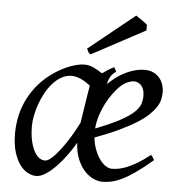

<svg xmlns="http://www.w3.org/2000/svg" viewBox="-51 -727 749 795"><g transform="rotate(5 323.5 -329.0)"><path d="M444.8 -381.8Q428.7 -367.2 413.3 -346.2Q397.9 -325.2 385.5 -300.8Q373 -276.4 364.7 -249.8Q356.4 -223.1 354.5 -197.3Q418.5 -222.2 455.8 -242.4Q493.2 -262.7 512.2 -280.8Q531.2 -298.8 536.6 -315.4Q542 -332 542 -349.1Q542 -364.3 538.1 -375.2Q534.2 -386.2 527.8 -392.8Q521.5 -399.4 513.4 -402.6Q505.4 -405.8 497.1 -405.8Q489.3 -405.8 474.1 -400.1Q459 -394.5 444.8 -381.8ZM292.5 -216.3Q295.9 -238.3 299.6 -262.2Q303.2 -286.1 306.6 -307.6Q310.1 -329.1 312.7 -345.9Q315.4 -362.8 316.9 -371.1V-372.1Q309.6 -377.9 300.8 -383.8Q292 -389.6 282.2 -394.5Q272.5 -399.4 261.5 -402.6Q250.5 -405.8 238.8 -405.8Q216.8 -405.8 197.3 -394.8Q177.7 -383.8 161.4 -365.7Q145 -347.7 132.3 -324.5Q119.6 -301.3 110.8 -276.6Q102.1 -252 97.4 -228Q92.8 -204.1 92.8 -185.1Q92.8 -153.3 97.9 -127.9Q103 -102.5 111.8 -84.5Q120.6 -66.4 132.8 -56.6Q145 -46.9 159.2 -46.9Q170.9 -46.9 188 -62.5Q205.1 -78.1 223.6 -102.8Q242.2 -127.4 260.3 -157.5Q278.3 -187.5 292.5 -216.3ZM420.9 -439.9Q413.6 -434.1 408.4 -429Q403.3 -423.8 399.7 -418Q396 -412.1 392.8 -404.3Q389.6 -396.5 386.7 -384.3Q402.3 -399.4 419.9 -413.1Q431.6 -421.9 446 -429.9Q460.4 -438 475.8 -444.1Q491.2 -450.2 507.1 -453.6Q522.9 -457 538.1 -457Q559.1 -457 574.5 -449.5Q589.8 -441.9 600.1 -429.7Q610.4 -417.5 615.2 -402.1Q620.1 -386.7 620.1 -371.1Q620.1 -357.4 616.9 -342.3Q613.8 -327.1 603.8 -311Q593.8 -294.9 575.9 -277.3Q558.1 -259.8 528.6 -241Q499 -222.2 456.5 -201.9Q414.1 -181.6 355 -159.7Q357.9 -132.3 366.5 -109.9Q375 -87.4 386.5 -71.3Q397.9 -55.2 411.4 -46.1Q424.8 -37.1 438 -37.1Q448.2 -37.1 462.9 -39.3Q477.5 -41.5 496.8 -48.8Q516.1 -56.2 540.3 -70.3Q564.5 -84.5 594.2 -107.9Q599.6 -105 603 -98.4Q606.4 -91.8 608.9 -87.9Q568.4 -53.2 537.8 -32Q507.3 -10.7 483.2 0.7Q459 12.2 439.7 16.1Q420.4 20 402.8 20Q387.2 20 367.9 12Q348.6 3.9 331.1 -14.2Q313.5 -32.2 300.8 -61.3Q288.1 -90.3 285.6 -131.8Q272.9 -109.4 254.2 -83Q235.4 -56.6 213.9 -33.7Q192.4 -10.7 169.9 4.6Q147.5 20 127.9 20Q111.3 20 93.3 10.7Q75.2 1.5 60.3 -18.8Q45.4 -39.1 35.6 -71Q25.9 -103 25.9 -148.9Q25.9 -187.5 34.4 -224.4Q43 -261.2 60.3 -294.9Q77.6 -328.6 103.8 -358.2Q129.9 -387.7 165 -411.1Q178.2 -419.9 193.6 -428.2Q209 -436.5 225.1 -442.9Q241.2 -449.2 257.6 -453.1Q273.9 -457 289.1 -457Q299.3 -457 309.1 -454.3Q318.8 -451.7 328.1 -447.3Q337.4 -442.9 346.2 -437.5Q355 -432.1 362.8 -427.2Q374 -435.5 386.2 -443.1Q398.4 -450.7 411.1 -457L420.9 -439.9ZM530.8 -620.1 308.6 -501Q301.8 -505.4 299.3 -509.8Q296.9 -514.2 292.5 -523.9L483.4 -677.7Q487.8 -674.8 494.4 -670.4Q501 -666 508.1 -661.1Q515.1 -656.2 521.5 -651.4Q527.8 -646.5 530.8 -643.1Z"/></g></svg>

Font: GentiumAlt
Style: Italic
Weight: 400
Italic angle: -7°
Designer: J. Victor Gaultney
Version: Version 1.02; 2005; OFL release